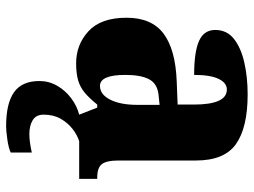

<svg xmlns="http://www.w3.org/2000/svg" viewBox="-121 -470 830 628"><g transform="rotate(90 294.0 -156.0)"><path d="M187 10Q126 10 82 -30.5Q38 -71 38 -155Q38 -237 90 -276Q142 -315 246 -319L322 -322V-375Q322 -483 273 -483Q251 -483 238 -456Q225 -429 225 -376Q150 -376 114 -392Q78 -408 78 -445Q78 -483 107 -506Q136 -529 184 -540Q232 -551 289 -551Q397 -551 451 -513Q505 -475 505 -382V-129Q505 -89 517 -74Q529 -59 561 -59H565V0H355L332 -59H322Q301 -33 283 -18Q265 -3 242.5 3.5Q220 10 187 10ZM261 -68Q289 -68 306 -101.5Q323 -135 323 -191V-263L294 -260Q255 -257 240 -230Q225 -203 225 -151Q225 -68 261 -68ZM393 239Q318 239 281.5 213Q245 187 245 130Q245 99 260.5 72Q276 45 301.5 26Q327 7 355 0H442Q422 6 402 21.5Q382 37 368.5 60.5Q355 84 355 116Q355 141 373 152Q391 163 419 163Q443 163 479 155V224Q464 231 436 235Q408 239 393 239Z"/></g></svg>

Font: Noto Serif Hebrew SemiCondensed Black
Style: Regular
Weight: 900
Width: 4
Designer: Monotype Design Team
Foundry: Monotype Imaging Inc.
Version: Version 2.004; ttfautohint (v1.8.4.7-5d5b)